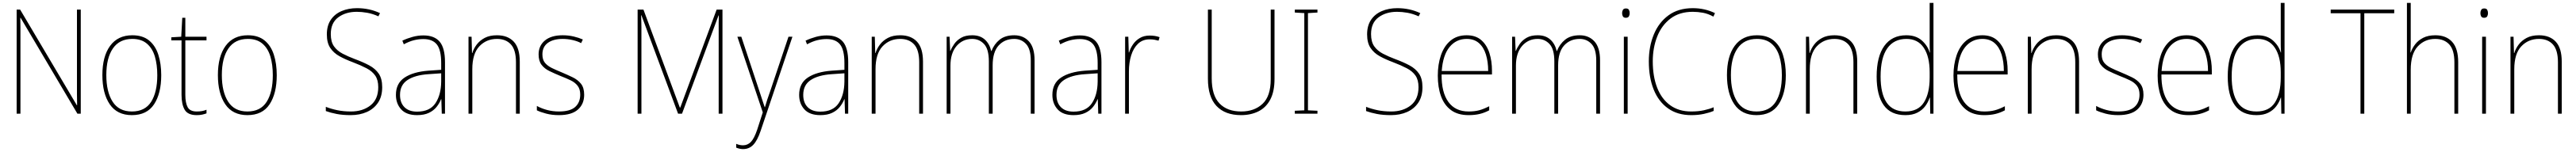

<svg xmlns="http://www.w3.org/2000/svg" viewBox="-20 -780 17640 1043"><path d="M533 0H510L121 -658H119Q120 -623 120 -591Q120 -559 120 -519V0H94V-714H118L506 -58H508Q507 -95 507 -132.5Q507 -170 507 -200V-714H533Z M1084 -264Q1084 -139 1035 -64.5Q986 10 883 10Q782 10 731.5 -64.5Q681 -139 681 -265Q681 -393 734 -465.5Q787 -538 886 -538Q957 -538 1000.5 -502.5Q1044 -467 1064 -405Q1084 -343 1084 -264ZM708 -265Q708 -150 751 -82.5Q794 -15 883 -15Q973 -15 1015 -81.5Q1057 -148 1057 -264Q1057 -336 1040.5 -392Q1024 -448 986 -480.5Q948 -513 886 -513Q798 -513 753 -447.5Q708 -382 708 -265Z M1327 -15Q1348 -15 1364 -18Q1380 -21 1394 -27V-2Q1380 3 1364.5 6.5Q1349 10 1327 10Q1266 10 1244.5 -27Q1223 -64 1223 -130V-503H1153V-524L1221 -528L1228 -658H1249V-528H1394V-503H1249V-130Q1249 -74 1265 -44.5Q1281 -15 1327 -15Z M1875 -264Q1875 -139 1826 -64.5Q1777 10 1674 10Q1573 10 1522.5 -64.5Q1472 -139 1472 -265Q1472 -393 1525 -465.5Q1578 -538 1677 -538Q1748 -538 1791.5 -502.5Q1835 -467 1855 -405Q1875 -343 1875 -264ZM1499 -265Q1499 -150 1542 -82.5Q1585 -15 1674 -15Q1764 -15 1806 -81.5Q1848 -148 1848 -264Q1848 -336 1831.5 -392Q1815 -448 1777 -480.5Q1739 -513 1677 -513Q1589 -513 1544 -447.5Q1499 -382 1499 -265Z M2597 -182Q2597 -118 2568.5 -75.5Q2540 -33 2491.5 -11.5Q2443 10 2381 10Q2327 10 2285.5 2Q2244 -6 2211 -18V-47Q2246 -33 2289 -24Q2332 -15 2383 -15Q2464 -15 2517 -57Q2570 -99 2570 -182Q2570 -231 2549.5 -261Q2529 -291 2490 -311.5Q2451 -332 2396 -353Q2345 -372 2305 -394Q2265 -416 2241.5 -451Q2218 -486 2218 -544Q2218 -604 2245 -644Q2272 -684 2319 -704Q2366 -724 2425 -724Q2509 -724 2582 -690L2571 -668Q2531 -686 2493.5 -692.5Q2456 -699 2423 -699Q2347 -699 2296 -661Q2245 -623 2245 -546Q2245 -493 2267 -462Q2289 -431 2326.5 -411.5Q2364 -392 2409 -375Q2466 -354 2508 -331.5Q2550 -309 2573.5 -274.5Q2597 -240 2597 -182Z M2879 -537Q2954 -537 2990.5 -494Q3027 -451 3027 -353V0H3005L3002 -99H3000Q2989 -71 2969 -46Q2949 -21 2916.5 -5.5Q2884 10 2836 10Q2763 10 2727 -29.5Q2691 -69 2691 -129Q2691 -208 2750 -247.5Q2809 -287 2913 -295L3001 -301V-347Q3001 -437 2971.5 -474.5Q2942 -512 2879 -512Q2847 -512 2814.5 -504Q2782 -496 2745 -476L2735 -501Q2769 -517 2805.5 -527Q2842 -537 2879 -537ZM2914 -271Q2822 -265 2770.5 -231Q2719 -197 2719 -129Q2719 -75 2749.5 -44.5Q2780 -14 2836 -14Q2923 -14 2961.5 -71.5Q3000 -129 3001 -220V-277Z M3383 -538Q3457 -538 3498 -494Q3539 -450 3539 -357V0H3513V-352Q3513 -437 3478.5 -475Q3444 -513 3383 -513Q3310 -513 3262 -462Q3214 -411 3214 -305V0H3188V-528H3209L3212 -416H3214Q3223 -446 3244 -474Q3265 -502 3299 -520Q3333 -538 3383 -538Z M3980 -130Q3980 -66 3937 -28Q3894 10 3807 10Q3759 10 3719.5 -0.5Q3680 -11 3656 -23V-53Q3689 -35 3727.5 -25Q3766 -15 3807 -15Q3884 -15 3918.5 -46Q3953 -77 3953 -131Q3953 -168 3935.5 -191Q3918 -214 3887 -229Q3856 -244 3817 -259Q3776 -276 3742 -292.5Q3708 -309 3688 -335.5Q3668 -362 3668 -407Q3668 -466 3711 -502Q3754 -538 3833 -538Q3873 -538 3908.5 -529.5Q3944 -521 3971 -509L3959 -484Q3936 -497 3901.5 -505Q3867 -513 3833 -513Q3769 -513 3731.5 -486Q3694 -459 3694 -407Q3694 -370 3711.5 -349Q3729 -328 3758.5 -313.5Q3788 -299 3825 -284Q3865 -267 3900.5 -250Q3936 -233 3958 -205.5Q3980 -178 3980 -130Z M4623 0 4372 -675H4370Q4371 -643 4371.5 -624.5Q4372 -606 4372 -590V0H4346V-714H4386L4635 -42H4638L4887 -714H4927V0H4901V-592Q4901 -604 4901 -623Q4901 -642 4902 -674H4900L4650 0Z M5029 -528H5056L5178 -160Q5194 -112 5202 -87Q5210 -62 5216 -45H5218Q5231 -92 5255 -158L5379 -528H5406L5188 119Q5166 184 5138 213.5Q5110 243 5068 243Q5045 243 5021 233V207Q5033 212 5044 214.5Q5055 217 5068 217Q5099 217 5121.5 194Q5144 171 5165 109L5203 -9Z M5640 -537Q5715 -537 5751.5 -494Q5788 -451 5788 -353V0H5766L5763 -99H5761Q5750 -71 5730 -46Q5710 -21 5677.5 -5.5Q5645 10 5597 10Q5524 10 5488 -29.5Q5452 -69 5452 -129Q5452 -208 5511 -247.5Q5570 -287 5674 -295L5762 -301V-347Q5762 -437 5732.5 -474.5Q5703 -512 5640 -512Q5608 -512 5575.5 -504Q5543 -496 5506 -476L5496 -501Q5530 -517 5566.5 -527Q5603 -537 5640 -537ZM5675 -271Q5583 -265 5531.5 -231Q5480 -197 5480 -129Q5480 -75 5510.5 -44.5Q5541 -14 5597 -14Q5684 -14 5722.5 -71.5Q5761 -129 5762 -220V-277Z M6144 -538Q6218 -538 6259 -494Q6300 -450 6300 -357V0H6274V-352Q6274 -437 6239.5 -475Q6205 -513 6144 -513Q6071 -513 6023 -462Q5975 -411 5975 -305V0H5949V-528H5970L5973 -416H5975Q5984 -446 6005 -474Q6026 -502 6060 -520Q6094 -538 6144 -538Z M6925 -538Q6987 -538 7025.5 -496Q7064 -454 7064 -366V0H7038V-364Q7038 -444 7005.5 -478.5Q6973 -513 6925 -513Q6859 -513 6818 -468Q6777 -423 6777 -331V0H6751V-358Q6751 -443 6718 -478Q6685 -513 6637 -513Q6572 -513 6530 -464.5Q6488 -416 6488 -329V0H6462V-528H6482L6486 -431H6488Q6497 -454 6514.5 -479Q6532 -504 6561.5 -521Q6591 -538 6637 -538Q6691 -538 6723.5 -508.5Q6756 -479 6767 -430H6769Q6787 -477 6824.5 -507.5Q6862 -538 6925 -538Z M7374 -537Q7449 -537 7485.5 -494Q7522 -451 7522 -353V0H7500L7497 -99H7495Q7484 -71 7464 -46Q7444 -21 7411.5 -5.5Q7379 10 7331 10Q7258 10 7222 -29.5Q7186 -69 7186 -129Q7186 -208 7245 -247.5Q7304 -287 7408 -295L7496 -301V-347Q7496 -437 7466.5 -474.5Q7437 -512 7374 -512Q7342 -512 7309.5 -504Q7277 -496 7240 -476L7230 -501Q7264 -517 7300.5 -527Q7337 -537 7374 -537ZM7409 -271Q7317 -265 7265.5 -231Q7214 -197 7214 -129Q7214 -75 7244.5 -44.5Q7275 -14 7331 -14Q7418 -14 7456.5 -71.5Q7495 -129 7496 -220V-277Z M7852 -536Q7890 -536 7920 -525L7913 -501Q7899 -505 7884.5 -507.5Q7870 -510 7852 -510Q7804 -510 7772.5 -480Q7741 -450 7725.5 -400Q7710 -350 7710 -290V0H7684V-528H7706L7709 -420H7711Q7720 -449 7738 -475.5Q7756 -502 7784.5 -519Q7813 -536 7852 -536Z M8707 -239Q8707 -151 8677.5 -96Q8648 -41 8596 -15.5Q8544 10 8478 10Q8369 10 8310 -52.5Q8251 -115 8251 -240V-714H8277V-243Q8277 -126 8330 -70.5Q8383 -15 8479 -15Q8569 -15 8625 -67.5Q8681 -120 8681 -236V-714H8707Z M9001 0H8846V-20L8911 -23V-690L8846 -694V-714H9001V-694L8936 -690V-23L9001 -20Z M9720 -182Q9720 -118 9691.5 -75.5Q9663 -33 9614.5 -11.5Q9566 10 9504 10Q9450 10 9408.5 2Q9367 -6 9334 -18V-47Q9369 -33 9412 -24Q9455 -15 9506 -15Q9587 -15 9640 -57Q9693 -99 9693 -182Q9693 -231 9672.5 -261Q9652 -291 9613 -311.5Q9574 -332 9519 -353Q9468 -372 9428 -394Q9388 -416 9364.5 -451Q9341 -486 9341 -544Q9341 -604 9368 -644Q9395 -684 9442 -704Q9489 -724 9548 -724Q9632 -724 9705 -690L9694 -668Q9654 -686 9616.5 -692.5Q9579 -699 9546 -699Q9470 -699 9419 -661Q9368 -623 9368 -546Q9368 -493 9390 -462Q9412 -431 9449.5 -411.5Q9487 -392 9532 -375Q9589 -354 9631 -331.5Q9673 -309 9696.5 -274.5Q9720 -240 9720 -182Z M10023 -538Q10085 -538 10123 -504.5Q10161 -471 10178.5 -416Q10196 -361 10196 -295V-269H9851Q9850 -146 9897.5 -80.5Q9945 -15 10036 -15Q10076 -15 10107 -23Q10138 -31 10177 -51V-23Q10145 -6 10111.5 2Q10078 10 10036 10Q9962 10 9915.5 -24.5Q9869 -59 9847 -120Q9825 -181 9825 -261Q9825 -338 9846.5 -401Q9868 -464 9912 -501Q9956 -538 10023 -538ZM10023 -513Q9951 -513 9905.5 -457.5Q9860 -402 9852 -293H10170Q10170 -356 10154.5 -406Q10139 -456 10106.5 -484.5Q10074 -513 10023 -513Z M10797 -538Q10859 -538 10897.5 -496Q10936 -454 10936 -366V0H10910V-364Q10910 -444 10877.5 -478.5Q10845 -513 10797 -513Q10731 -513 10690 -468Q10649 -423 10649 -331V0H10623V-358Q10623 -443 10590 -478Q10557 -513 10509 -513Q10444 -513 10402 -464.5Q10360 -416 10360 -329V0H10334V-528H10354L10358 -431H10360Q10369 -454 10386.5 -479Q10404 -504 10433.5 -521Q10463 -538 10509 -538Q10563 -538 10595.5 -508.5Q10628 -479 10639 -430H10641Q10659 -477 10696.5 -507.5Q10734 -538 10797 -538Z M11113 -722Q11129 -722 11134 -712Q11139 -702 11139 -690Q11139 -677 11133.5 -667.5Q11128 -658 11112 -658Q11098 -658 11092.5 -667.5Q11087 -677 11087 -690Q11087 -702 11092.5 -712Q11098 -722 11113 -722ZM11125 -528V0H11099V-528Z M11571 -699Q11480 -699 11419 -653Q11358 -607 11327.5 -529.5Q11297 -452 11297 -359Q11297 -256 11327 -178.5Q11357 -101 11416 -58Q11475 -15 11560 -15Q11609 -15 11647.5 -23.5Q11686 -32 11714 -44V-19Q11686 -7 11647 1.5Q11608 10 11560 10Q11467 10 11402 -36Q11337 -82 11303.5 -165Q11270 -248 11270 -359Q11270 -460 11304 -543Q11338 -626 11405 -675Q11472 -724 11571 -724Q11653 -724 11723 -690L11712 -666Q11676 -686 11640.5 -692.5Q11605 -699 11571 -699Z M12208 -264Q12208 -139 12159 -64.5Q12110 10 12007 10Q11906 10 11855.5 -64.5Q11805 -139 11805 -265Q11805 -393 11858 -465.5Q11911 -538 12010 -538Q12081 -538 12124.5 -502.5Q12168 -467 12188 -405Q12208 -343 12208 -264ZM11832 -265Q11832 -150 11875 -82.5Q11918 -15 12007 -15Q12097 -15 12139 -81.5Q12181 -148 12181 -264Q12181 -336 12164.5 -392Q12148 -448 12110 -480.5Q12072 -513 12010 -513Q11922 -513 11877 -447.5Q11832 -382 11832 -265Z M12541 -538Q12615 -538 12656 -494Q12697 -450 12697 -357V0H12671V-352Q12671 -437 12636.5 -475Q12602 -513 12541 -513Q12468 -513 12420 -462Q12372 -411 12372 -305V0H12346V-528H12367L12370 -416H12372Q12381 -446 12402 -474Q12423 -502 12457 -520Q12491 -538 12541 -538Z M13027 10Q12927 10 12878.5 -58Q12830 -126 12830 -255Q12830 -392 12882.5 -465Q12935 -538 13033 -538Q13099 -538 13139 -502.5Q13179 -467 13193 -420H13195Q13193 -448 13193 -474Q13193 -500 13193 -526V-760H13219V0H13197L13195 -110H13193Q13183 -79 13162.5 -51.5Q13142 -24 13108.5 -7Q13075 10 13027 10ZM13027 -15Q13114 -15 13153.5 -77Q13193 -139 13193 -248V-284Q13193 -392 13152.5 -452.5Q13112 -513 13034 -513Q12948 -513 12902.5 -448Q12857 -383 12857 -255Q12857 -137 12898.5 -76Q12940 -15 13027 -15Z M13554 -538Q13616 -538 13654 -504.5Q13692 -471 13709.5 -416Q13727 -361 13727 -295V-269H13382Q13381 -146 13428.5 -80.5Q13476 -15 13567 -15Q13607 -15 13638 -23Q13669 -31 13708 -51V-23Q13676 -6 13642.5 2Q13609 10 13567 10Q13493 10 13446.5 -24.5Q13400 -59 13378 -120Q13356 -181 13356 -261Q13356 -338 13377.5 -401Q13399 -464 13443 -501Q13487 -538 13554 -538ZM13554 -513Q13482 -513 13436.5 -457.5Q13391 -402 13383 -293H13701Q13701 -356 13685.5 -406Q13670 -456 13637.5 -484.5Q13605 -513 13554 -513Z M14060 -538Q14134 -538 14175 -494Q14216 -450 14216 -357V0H14190V-352Q14190 -437 14155.5 -475Q14121 -513 14060 -513Q13987 -513 13939 -462Q13891 -411 13891 -305V0H13865V-528H13886L13889 -416H13891Q13900 -446 13921 -474Q13942 -502 13976 -520Q14010 -538 14060 -538Z M14657 -130Q14657 -66 14614 -28Q14571 10 14484 10Q14436 10 14396.5 -0.5Q14357 -11 14333 -23V-53Q14366 -35 14404.5 -25Q14443 -15 14484 -15Q14561 -15 14595.5 -46Q14630 -77 14630 -131Q14630 -168 14612.5 -191Q14595 -214 14564 -229Q14533 -244 14494 -259Q14453 -276 14419 -292.5Q14385 -309 14365 -335.5Q14345 -362 14345 -407Q14345 -466 14388 -502Q14431 -538 14510 -538Q14550 -538 14585.5 -529.5Q14621 -521 14648 -509L14636 -484Q14613 -497 14578.5 -505Q14544 -513 14510 -513Q14446 -513 14408.5 -486Q14371 -459 14371 -407Q14371 -370 14388.5 -349Q14406 -328 14435.5 -313.5Q14465 -299 14502 -284Q14542 -267 14577.5 -250Q14613 -233 14635 -205.5Q14657 -178 14657 -130Z M14952 -538Q15014 -538 15052 -504.5Q15090 -471 15107.5 -416Q15125 -361 15125 -295V-269H14780Q14779 -146 14826.5 -80.5Q14874 -15 14965 -15Q15005 -15 15036 -23Q15067 -31 15106 -51V-23Q15074 -6 15040.5 2Q15007 10 14965 10Q14891 10 14844.5 -24.5Q14798 -59 14776 -120Q14754 -181 14754 -261Q14754 -338 14775.5 -401Q14797 -464 14841 -501Q14885 -538 14952 -538ZM14952 -513Q14880 -513 14834.5 -457.5Q14789 -402 14781 -293H15099Q15099 -356 15083.5 -406Q15068 -456 15035.5 -484.5Q15003 -513 14952 -513Z M15431 10Q15331 10 15282.5 -58Q15234 -126 15234 -255Q15234 -392 15286.5 -465Q15339 -538 15437 -538Q15503 -538 15543 -502.5Q15583 -467 15597 -420H15599Q15597 -448 15597 -474Q15597 -500 15597 -526V-760H15623V0H15601L15599 -110H15597Q15587 -79 15566.5 -51.5Q15546 -24 15512.5 -7Q15479 10 15431 10ZM15431 -15Q15518 -15 15557.5 -77Q15597 -139 15597 -248V-284Q15597 -392 15556.5 -452.5Q15516 -513 15438 -513Q15352 -513 15306.5 -448Q15261 -383 15261 -255Q15261 -137 15302.5 -76Q15344 -15 15431 -15Z M16169 0H16143V-689H15939V-714H16374V-689H16169Z M16487 -495Q16487 -472 16486.5 -455.5Q16486 -439 16485 -420H16487Q16497 -449 16517.5 -476Q16538 -503 16572 -520.5Q16606 -538 16656 -538Q16730 -538 16771 -492.5Q16812 -447 16812 -353V0H16786V-351Q16786 -437 16751 -475Q16716 -513 16655 -513Q16583 -513 16535 -461.5Q16487 -410 16487 -301V0H16461V-760H16487Z M16990 -722Q17006 -722 17011 -712Q17016 -702 17016 -690Q17016 -677 17010.5 -667.5Q17005 -658 16989 -658Q16975 -658 16969.5 -667.5Q16964 -677 16964 -690Q16964 -702 16969.5 -712Q16975 -722 16990 -722ZM17002 -528V0H16976V-528Z M17365 -538Q17439 -538 17480 -494Q17521 -450 17521 -357V0H17495V-352Q17495 -437 17460.5 -475Q17426 -513 17365 -513Q17292 -513 17244 -462Q17196 -411 17196 -305V0H17170V-528H17191L17194 -416H17196Q17205 -446 17226 -474Q17247 -502 17281 -520Q17315 -538 17365 -538Z"/></svg>

Font: Noto Sans Myanmar UI SemiCondensed Thin
Style: Regular
Weight: 100
Width: 4
Designer: Monotype Design Team
Foundry: Monotype Imaging Inc.
Version: Version 2.103; ttfautohint (v1.8.4.7-5d5b)